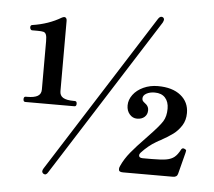

<svg xmlns="http://www.w3.org/2000/svg" viewBox="-56 -842 1057 947"><g transform="rotate(5 472.5 -369.0)"><path d="M719 -768Q719 -763 714 -753L216 31Q206 49 193 41Q186 36 186 29Q186 23 191 15L689 -769Q697 -781 705 -781Q710 -781 713 -779Q719 -775 719 -768ZM73 -304Q63 -304 63 -317Q63 -330 73 -330H80Q115 -330 132 -340Q149 -350 149 -372V-612Q149 -634 145 -644Q141 -654 132 -656.5Q123 -659 101 -659H75Q71 -659 68 -663.5Q65 -668 65 -673Q65 -684 74 -685Q154 -697 216 -734Q223 -738 229 -738Q234 -738 237.5 -733.5Q241 -729 241 -721V-372Q241 -350 258 -340Q275 -330 310 -330H316Q326 -330 326 -317Q326 -304 316 -304ZM563 -8Q562 -10 562 -15Q562 -22 566 -30Q582 -66 610 -100Q638 -134 679 -176L695 -193Q744 -244 759.5 -269Q775 -294 775 -332Q775 -366 757 -386Q739 -406 705 -406Q681 -406 664 -396.5Q647 -387 647 -372Q647 -365 650 -360Q654 -355 659.5 -351Q665 -347 669 -343Q680 -332 680 -316Q680 -295 666 -282.5Q652 -270 629 -270Q607 -270 592 -287.5Q577 -305 577 -331Q577 -359 595.5 -384Q614 -409 646.5 -424Q679 -439 718 -439Q790 -439 831 -406Q872 -373 872 -319Q872 -283 855 -256.5Q838 -230 814.5 -212.5Q791 -195 753 -174Q749 -172 744 -169.5Q739 -167 733 -163Q695 -141 661 -104Q655 -97 655 -91Q655 -78 674 -78H719Q767 -78 791.5 -82.5Q816 -87 831 -99.5Q846 -112 860 -139Q863 -144 869 -144Q872 -144 878 -141Q884 -138 884 -134Q884 -131 882 -123L855 -18Q851 0 831 0H584Q566 0 563 -8Z"/></g></svg>

Font: Shippori Mincho B1 ExtraBold
Style: Regular
Weight: 800
Designer: FONTDASU
Foundry: FONTDASU / Google Inc. / but / Adobe
Version: Version 3.110; ttfautohint (v1.8.3)